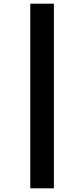

<svg xmlns="http://www.w3.org/2000/svg" viewBox="-20 -789 456 1040"><path d="M144 -769H272V231H144Z"/></svg>

Font: Noto Sans Khmer ExtraCondensed ExtraBold
Style: Regular
Weight: 800
Width: 2
Designer: Danh Hong and the Monotype Design Team
Foundry: Monotype Imaging Inc.
Version: Version 2.004